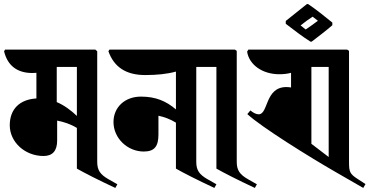

<svg xmlns="http://www.w3.org/2000/svg" viewBox="-20 -898 1817 944"><path d="M194 -131C238 -131 261 -156 261 -207V-305C293 -299 327 -288 358 -269V-69C391 -50 465 -12 547 26L557 8L513 -17C473 -40 458 -61 458 -102V-646L449 -654H5L0 -646C17 -575 65 -539 139 -539L159 -540V-414C76 -409 28 -361 28 -282C28 -200 102 -131 194 -131ZM259 -396V-569H358V-328C330 -355 295 -381 259 -396Z M687 -153C740 -153 759 -179 759 -237V-329C788 -323 817 -312 845 -295V-69C878 -50 952 -12 1034 26L1044 8L1000 -17C960 -40 945 -61 945 -102V-646L936 -654H518L513 -646C541 -567 601 -529 694 -529C751 -529 801 -534 845 -546V-360C796 -402 744 -423 673 -423C594 -423 538 -371 538 -298C538 -219 606 -153 687 -153Z M1044 -569V-69C1077 -50 1151 -12 1233 26L1243 8L1199 -17C1159 -40 1144 -61 1144 -102V-648L1135 -654H872V-569Z M1627 -54 1766 26 1777 7 1737 -19C1700 -43 1696 -54 1696 -101V-648L1687 -654H1201L1195 -644C1205 -579 1271 -533 1353 -533C1373 -533 1393 -535 1411 -540V-468C1404 -469 1396 -470 1388 -470C1282 -470 1300 -336 1252 -336C1239 -336 1226 -343 1211 -355L1196 -337C1264 -274 1500 -127 1627 -54ZM1511 -191V-569H1596V-126Z M1507 -693H1512C1540 -715 1580 -744 1614 -774V-787C1571 -822 1536 -850 1495 -878H1489L1385 -795V-781C1427 -749 1471 -715 1507 -693ZM1458 -773C1479 -790 1497 -803 1517 -816L1543 -796C1526 -783 1504 -767 1483 -753Z"/></svg>

Font: Nithya Ranjana DU
Style: Regular
Weight: 400
Designer: Designed by Tathagata Biswas and Noopur Datye with help from Ananda Maharjan, Callijatra
Foundry: Ek Type
Version: Version 1.000;Glyphs 3.2.3 (3260)